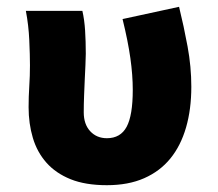

<svg xmlns="http://www.w3.org/2000/svg" viewBox="-20 -532 640 564"><path d="M294 12Q231 12 187.5 -5.5Q144 -23 116.5 -54Q89 -85 76.5 -127Q64 -169 64 -217Q64 -248 66 -278.5Q68 -309 68 -340Q68 -370 66 -414Q64 -458 56 -500H222Q228 -474 230 -442Q232 -410 232 -374Q232 -361 231 -341.5Q230 -322 229 -299Q228 -276 227 -251Q226 -226 226 -202Q226 -167 245 -146.5Q264 -126 294 -126Q334 -126 352 -159.5Q370 -193 370 -268Q370 -311 363 -361Q356 -411 340 -476L506 -512Q520 -455 531 -395.5Q542 -336 542 -277Q542 -211 526.5 -157.5Q511 -104 480.5 -66.5Q450 -29 403.5 -8.5Q357 12 294 12Z"/></svg>

Font: Source Code Pro Black
Style: Regular
Weight: 900
Monospace: yes
Designer: Paul D. Hunt, Teo Tuominen
Foundry: Adobe Systems Incorporated
Version: Version 2.030;PS 1.000;hotconv 16.6.51;makeotf.lib2.5.65220